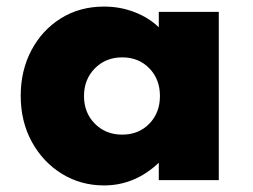

<svg xmlns="http://www.w3.org/2000/svg" viewBox="-20 -548 770 584"><path d="M296.5 16Q390 16 463 -53V0H645.5V-512H463V-465Q432.5 -494.5 389 -511.2Q345.5 -528 296.5 -528Q222.5 -528 165.2 -492.2Q108 -456.5 75.5 -395Q43 -333.5 43 -257Q43 -178 77 -116.2Q111 -54.5 168.5 -19.2Q226 16 296.5 16ZM351.5 -138.5Q301.5 -138.5 268.5 -171.8Q235.5 -205 235.5 -256Q235.5 -306.5 268.5 -340Q301.5 -373.5 351.5 -373.5Q402 -373.5 434.2 -340.2Q466.5 -307 466.5 -256Q466.5 -205 434.2 -171.8Q402 -138.5 351.5 -138.5Z"/></svg>

Font: Spartan ExtraBold
Style: Regular
Weight: 800
Designer: Matt Bailey, Mirko Velimirovic
Foundry: Matt Bailey
Version: Version 1.003; ttfautohint (v1.8.3)